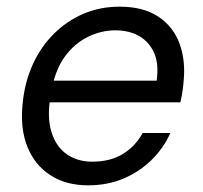

<svg xmlns="http://www.w3.org/2000/svg" viewBox="-20 -544 608 576"><path d="M244 12Q178 12 131 -18.5Q84 -49 62 -104Q40 -159 48 -234Q54 -297 78 -350Q102 -403 141 -442Q180 -481 230 -502.5Q280 -524 339 -524Q410 -524 455 -494Q500 -464 518.5 -413.5Q537 -363 531 -302Q530 -287 527.5 -270Q525 -253 521 -237H110L121 -302H450Q457 -352 442.5 -385Q428 -418 398 -435.5Q368 -453 326 -453Q284 -453 244 -433.5Q204 -414 175.5 -375.5Q147 -337 136 -279L131 -251Q121 -191 134.5 -147.5Q148 -104 180 -81.5Q212 -59 257 -59Q311 -59 348.5 -82Q386 -105 408 -145H491Q471 -100 435 -64.5Q399 -29 351 -8.5Q303 12 244 12Z"/></svg>

Font: DM Sans 12pt
Style: Italic
Weight: 400
Italic angle: -10°
Version: Version 4.004;gftools[0.9.30]